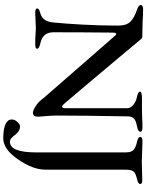

<svg xmlns="http://www.w3.org/2000/svg" viewBox="120 -818 898 1178"><g transform="rotate(90 569.0 -229.0)"><path d="M581 -48 473 -172Q227 -455 206 -478Q195 -493 188 -493Q184 -493 182 -486.5Q180 -480 180 -472Q178 -280 178 -107Q178 -41 248 -27Q279 -20 279 -8Q279 4 251 4Q221 4 191 2Q167 0 151 0Q131 0 105 2Q79 4 60 4Q32 4 32 -8Q32 -15 39 -19Q46 -23 63 -28Q113 -42 118 -109Q125 -177 131 -286Q137 -395 137 -507Q137 -556 113 -580Q89 -604 41 -620Q32 -623 21.5 -629Q11 -635 11 -643Q11 -651 18.5 -654.5Q26 -658 35 -658Q77 -658 110 -655Q164 -653 204 -653Q211 -653 215.5 -649.5Q220 -646 226 -638L343 -498Q407 -422 483 -331.5Q559 -241 612 -179Q627 -161 634 -161Q643 -161 644 -180V-406V-561Q643 -582 624 -597.5Q605 -613 580 -619Q564 -622 553 -627Q542 -632 542 -639Q542 -645 553 -648Q564 -651 577 -651H648L697 -652Q729 -654 761 -654Q788 -654 788 -641Q788 -627 757 -621Q721 -614 708 -602.5Q695 -591 694 -565Q689 -295 689 -124Q689 -96 694 -41L696 -14Q696 18 672 18Q658 18 631 1Q604 -16 581 -48ZM713 148Q713 130 728 113.5Q743 97 757 97Q781 97 802 121Q819 143 828.5 151Q838 159 850 159Q915 159 915 -2V-551Q915 -584 900.5 -598.5Q886 -613 849 -621Q820 -627 820 -641Q820 -654 846 -654Q874 -654 914 -652Q952 -650 972 -650L1019 -651Q1055 -653 1084 -653Q1109 -653 1109 -641Q1109 -627 1080 -621Q1043 -613 1032 -599Q1021 -585 1021 -551V-61Q1021 -10 997.5 40.5Q974 91 941 132Q887 200 829 200Q772 200 742.5 186.5Q713 173 713 148Z"/></g></svg>

Font: EB Garamond Medium
Style: Regular
Weight: 500
Designer: Georg Duffner and Octavio Pardo
Foundry: Georg Duffner
Version: Version 1.000